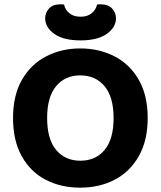

<svg xmlns="http://www.w3.org/2000/svg" viewBox="-20 -847 740 884"><path d="M660 -304Q660 -200 619 -128Q578 -56 508 -19.5Q438 17 349 17Q260 17 190 -19.5Q120 -56 80 -128Q40 -200 40 -304Q40 -408 81 -479.5Q122 -551 192.5 -587.5Q263 -624 349 -624Q437 -624 507.5 -587.5Q578 -551 619 -479.5Q660 -408 660 -304ZM503 -304Q503 -400 461.5 -450Q420 -500 349 -500Q280 -500 238.5 -450.5Q197 -401 197 -304Q197 -206 238.5 -156.5Q280 -107 350 -107Q420 -107 461.5 -156.5Q503 -206 503 -304ZM351 -770Q382 -770 401.5 -785.5Q421 -801 427 -826Q431 -827 435.5 -827Q440 -827 444 -827Q479 -827 496.5 -807.5Q514 -788 514 -763Q514 -721 471.5 -691Q429 -661 351 -661Q272 -661 230 -691Q188 -721 188 -763Q188 -788 205.5 -807.5Q223 -827 257 -827Q262 -827 266 -827Q270 -827 275 -826Q280 -801 300 -785.5Q320 -770 351 -770Z"/></svg>

Font: Baloo Bhaijaan 2
Style: Bold
Weight: 700
Designer: Sanskriti Dholi, Noopur Datye and Ek Type
Foundry: Ek Type
Version: Version 1.701